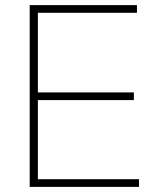

<svg xmlns="http://www.w3.org/2000/svg" viewBox="-20 -730 613 750"><path d="M96 0V-710H515V-680H128V-369H503V-339H128V-30H523V0Z"/></svg>

Font: Geist Thin
Style: Regular
Weight: 400
Designer: Basement.studio, Andrés Briganti, Mateo Zaragoza
Foundry: Basement.studio, Vercel, Andrés Briganti, Guido Ferreyra, Mateo Zaragoza
Version: Version 1.401